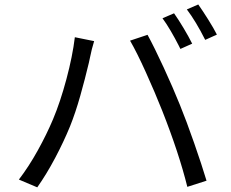

<svg xmlns="http://www.w3.org/2000/svg" viewBox="-20 -819 1017 846"><path d="M826.8 -626.6 774.9 -603.4 767.1 -619Q752.1 -648.7 732.5 -682.3Q712.9 -715.8 696 -738.5L746.9 -760.4Q766 -733.5 788.9 -695.2Q811.8 -656.9 826.8 -626.6ZM935.7 -666.5 884.2 -643.3Q843.1 -724.9 803.3 -777.5L853.6 -799.3Q873 -771.7 897.5 -732.8Q922 -693.8 935.7 -666.5ZM309.8 -655 394.8 -637.8Q389.4 -620.8 384.8 -602.4Q380.2 -584 377 -567.6L371.7 -543Q354.7 -471.4 333.7 -396.9Q312.7 -322.3 288.3 -261.6Q260.5 -194 222.9 -122.9Q185.3 -51.9 144.2 6.5L63.2 -27.8Q107.5 -85.8 146.7 -156.7Q185.9 -227.5 213.5 -293.1Q245.8 -369.8 272.8 -470.8Q299.8 -571.9 309.8 -655ZM553.1 -639.9 630.1 -665.6Q660.4 -610 701.3 -521.4Q742.2 -432.7 772.6 -357.2Q801.3 -286.6 835.4 -189Q869.5 -91.3 890 -22.8L805.4 4.3Q768.8 -143.6 694.7 -331.3Q662.5 -412.5 622.9 -500Q583.4 -587.5 553.1 -639.9Z"/></svg>

Font: Min Sans VF VF
Style: Regular
Weight: 400
Designer: Jinseong-Kim, NotoSansCJK, Nunito
Foundry: Jinseong-Kim
Version: Version 1.420;Glyphs 3.1.2 (3151)